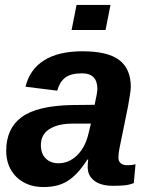

<svg xmlns="http://www.w3.org/2000/svg" viewBox="-20 -745 596 775"><path d="M436 5Q387 5 360.5 -15.5Q334 -36 334 -70Q334 -79 334.5 -86.5Q335 -94 336 -101H333Q312 -69 292.5 -48Q273 -27 252 -14Q231 -1 207 4.5Q183 10 155 10Q120 10 92.5 -1Q65 -12 45.5 -31.5Q26 -51 15.5 -77.5Q5 -104 5 -136Q5 -226 67 -272Q129 -318 269 -321L362 -322Q373 -371 373 -386Q373 -449 311 -449Q265 -449 242.5 -431Q220 -413 211 -379L83 -395Q100 -465 158 -501.5Q216 -538 313 -538Q415 -538 461.5 -502.5Q508 -467 508 -394Q508 -378 497 -317L462 -145Q458 -125 458 -110Q458 -98 462.5 -91.5Q467 -85 473.5 -82Q480 -79 486.5 -78.5Q493 -78 497 -78Q512 -78 527 -82L520 -6Q500 2 479 3.5Q458 5 436 5ZM347 -246H268Q211 -245 178 -223Q145 -201 145 -159Q145 -125 164.5 -105.5Q184 -86 216 -86Q258 -86 290.5 -117.5Q323 -149 336 -201ZM269 -624 289 -725H426L406 -624Z"/></svg>

Font: Libra Sans Modern
Style: Bold Italic
Weight: 700
Italic angle: -12°
Foundry: Stefan Peev, Context Ltd
Version: Version 1.000